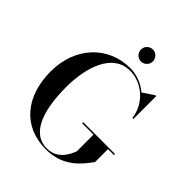

<svg xmlns="http://www.w3.org/2000/svg" viewBox="-260 -1102 1261 1261"><g transform="rotate(45 371.0 -471.0)"><path d="M363 -895.5C363 -865 388 -840 418.5 -840C449 -840 474 -865 474 -895.5C474 -926 449 -951.5 418.5 -951.5C388 -951.5 363 -926 363 -895.5ZM432.5 -290V-280H538V-125C525.5 -93 489.5 1 385.5 1C229 1 190 -193 190 -375C190 -557 250 -747 411.5 -747C528 -747 629.5 -651.5 641 -537.5H650.5V-750H642L565 -698.5C520.5 -736.5 462 -760 400 -760C197 -760 45.5 -603 45.5 -375C45.5 -147 170 10 385.5 10C548.5 10 625 -94.5 672.5 -160V-280H728V-290Z"/></g></svg>

Font: Bodoni* 24pt Medium
Style: Regular
Weight: 500
Version: Version 2.3